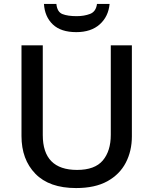

<svg xmlns="http://www.w3.org/2000/svg" viewBox="-20 -944 778 974"><path d="M649 -252Q649 -178 618 -118.5Q587 -59 524.5 -24.5Q462 10 366 10Q230 10 159.5 -62.5Q89 -135 89 -254V-714H197V-259Q197 -82 371 -82Q461 -82 501.5 -130Q542 -178 542 -260V-714H649ZM536 -924Q530 -860 486 -820.5Q442 -781 367 -781Q289 -781 248 -820Q207 -859 203 -924H266Q270 -883 297 -872.5Q324 -862 369 -862Q407 -862 437 -873.5Q467 -885 472 -924Z"/></svg>

Font: Noto Sans Telugu Medium
Style: Regular
Weight: 500
Designer: Jelle Bosma - Monotype Design Team
Foundry: Monotype Imaging Inc.
Version: Version 2.005; ttfautohint (v1.8.4.7-5d5b)